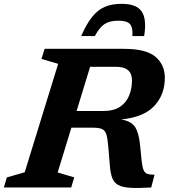

<svg xmlns="http://www.w3.org/2000/svg" viewBox="-44 -956 877 979"><path d="M250 -76.5 334.5 -51.5 319 0H-24.5L-9 -51.5L82 -77.5L252.5 -630.5L167.5 -655.5L183.5 -707H587.5Q702 -707 749.2 -666Q796.5 -625 796.5 -560Q796.5 -473 742.5 -415.5Q688.5 -358 574 -347Q626 -338 645.2 -307.5Q664.5 -277 670.5 -214L678 -137.5Q681.5 -105 687.8 -89.8Q694 -74.5 707.2 -69.8Q720.5 -65 744 -65L727 0Q660.5 4 620 1.5Q579.5 -1 558 -13.2Q536.5 -25.5 527.8 -49.8Q519 -74 516 -113L508.5 -203.5Q505 -246.5 499 -268.2Q493 -290 477.2 -297.5Q461.5 -305 429 -305H320ZM481.5 -390Q537 -390 569 -412.2Q601 -434.5 615 -470.2Q629 -506 629 -546Q629 -580 609.2 -597.8Q589.5 -615.5 546.5 -615.5H415.5L346.5 -390ZM559.5 -850.5Q516 -850.5 489.8 -833.8Q463.5 -817 439.5 -772H370Q397.5 -835 426.5 -870.8Q455.5 -906.5 491.5 -921.5Q527.5 -936.5 575.5 -936.5Q652.5 -936.5 678.8 -897Q705 -857.5 691 -772H631Q634 -817 618.2 -833.8Q602.5 -850.5 559.5 -850.5Z"/></svg>

Font: Newsreader Caption SemiBold
Style: Italic
Weight: 600
Italic angle: -17°
Designer: Hugues Gentile
Foundry: Production Type
Version: Version 1.001